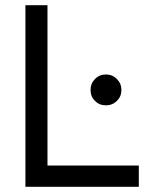

<svg xmlns="http://www.w3.org/2000/svg" viewBox="-20 -720 574 740"><path d="M78 0V-700H163V0ZM122 0V-82H515V0ZM388 -314Q363 -314 346 -331Q329 -348 329 -373Q329 -398 346 -415.5Q363 -433 388 -433Q413 -433 430.5 -415.5Q448 -398 448 -373Q448 -348 430.5 -331Q413 -314 388 -314Z"/></svg>

Font: Fustat Medium
Style: Regular
Weight: 500
Designer: Mohamed Gaber, Khaled Hosny, Laura Garcia Mut
Foundry: Kief Type Foundry, Alif Type Foundry, Hard Type Foundry
Version: Version 1.007